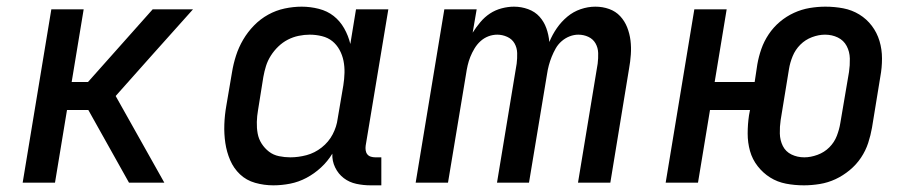

<svg xmlns="http://www.w3.org/2000/svg" viewBox="-20 -548 2740 576"><path d="M48 0 134 -520H231L195 -302H244L438 -520H559L440 -387L327 -260L473 0H367L245 -218H181L145 0Z M800 8Q772 8 745.5 0.5Q719 -7 700 -25Q681 -43 670.5 -67.5Q660 -92 656 -119Q652 -146 653 -174.5Q654 -203 659 -231L676 -331Q680 -356 688 -381Q696 -406 709.5 -429Q723 -452 742 -471.5Q761 -491 784.5 -504Q808 -517 834 -522.5Q860 -528 885 -528Q911 -528 936.5 -521.5Q962 -515 981 -500Q1000 -485 1012.5 -463Q1025 -441 1031 -416L1048 -520H1145L1077 -111Q1076 -104 1077 -97Q1078 -90 1082 -85Q1086 -80 1092.5 -78Q1099 -76 1106 -76H1124V8H1092Q1070 8 1049 3.5Q1028 -1 1011.5 -13.5Q995 -26 985.5 -45.5Q976 -65 977 -87Q963 -64 943 -45.5Q923 -27 899.5 -14.5Q876 -2 850.5 3Q825 8 800 8ZM851 -76Q875 -76 899.5 -82.5Q924 -89 945 -105.5Q966 -122 978 -145Q990 -168 993 -192L1010 -292Q1013 -311 1013.5 -329.5Q1014 -348 1010.5 -365.5Q1007 -383 998.5 -398.5Q990 -414 977 -424.5Q964 -435 946 -439.5Q928 -444 909 -444Q893 -444 876 -440.5Q859 -437 843.5 -429Q828 -421 815 -408.5Q802 -396 792.5 -381Q783 -366 778 -350Q773 -334 770 -317L754 -217Q751 -200 750.5 -182Q750 -164 753 -147.5Q756 -131 765 -117Q774 -103 787 -93Q800 -83 817 -79.5Q834 -76 851 -76Z M1227 0 1313 -520H1410L1398 -450Q1408 -466 1421 -481.5Q1434 -497 1450 -507.5Q1466 -518 1485 -523Q1504 -528 1522 -528Q1544 -528 1564.5 -520.5Q1585 -513 1598.5 -498Q1612 -483 1619 -463.5Q1626 -444 1628 -422Q1637 -444 1650.5 -463.5Q1664 -483 1682 -498Q1700 -513 1722 -520.5Q1744 -528 1766 -528Q1788 -528 1807.5 -521Q1827 -514 1840.5 -499.5Q1854 -485 1861.5 -466Q1869 -447 1871.5 -426.5Q1874 -406 1872.5 -384.5Q1871 -363 1867 -341L1811 0H1714L1773 -357Q1775 -373 1774.5 -389Q1774 -405 1766.5 -418Q1759 -431 1745 -437.5Q1731 -444 1715 -444Q1702 -444 1689 -439Q1676 -434 1665 -424.5Q1654 -415 1647 -402.5Q1640 -390 1635 -377.5Q1630 -365 1626.5 -352Q1623 -339 1621 -325L1567 0H1471L1530 -357Q1532 -373 1531.5 -389Q1531 -405 1523.5 -418Q1516 -431 1501.5 -437.5Q1487 -444 1472 -444Q1458 -444 1445 -439Q1432 -434 1421.5 -424.5Q1411 -415 1403.5 -402.5Q1396 -390 1391 -377.5Q1386 -365 1383 -352Q1380 -339 1378 -325L1324 0Z M2392 8Q2364 8 2338 3Q2312 -2 2290.5 -15.5Q2269 -29 2253 -49.5Q2237 -70 2230 -95Q2223 -120 2223 -147.5Q2223 -175 2227 -202L2230 -218H2110L2074 0H1977L2063 -520H2160L2124 -302H2244L2252 -355Q2256 -378 2264 -401Q2272 -424 2286 -445Q2300 -466 2319.5 -482.5Q2339 -499 2362 -509.5Q2385 -520 2409 -524Q2433 -528 2456 -528Q2484 -528 2510 -523Q2536 -518 2558 -504.5Q2580 -491 2595.5 -470.5Q2611 -450 2618.5 -425Q2626 -400 2626 -372.5Q2626 -345 2621 -318L2596 -165Q2592 -142 2584.5 -119Q2577 -96 2563 -75Q2549 -54 2529 -37.5Q2509 -21 2486.5 -10.5Q2464 0 2439.5 4Q2415 8 2392 8ZM2393 -76Q2412 -76 2432.5 -83.5Q2453 -91 2468 -106Q2483 -121 2490.5 -140.5Q2498 -160 2501 -179L2527 -332Q2530 -352 2529.5 -372.5Q2529 -393 2520 -410Q2511 -427 2493.5 -435.5Q2476 -444 2455 -444Q2436 -444 2416 -436.5Q2396 -429 2381 -414Q2366 -399 2358 -379.5Q2350 -360 2347 -341L2322 -188Q2319 -168 2319.5 -147.5Q2320 -127 2328.5 -110Q2337 -93 2354.5 -84.5Q2372 -76 2393 -76Z"/></svg>

Font: Iosevka Custom Medium
Style: Italic
Weight: 500
Italic angle: -9°
Designer: Belleve Invis
Foundry: Belleve Invis
Version: Version 27.0.1